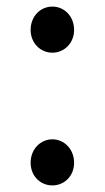

<svg xmlns="http://www.w3.org/2000/svg" viewBox="-20 -550 318 583"><path d="M139 -390C175 -390 205 -419 205 -459C205 -501 175 -530 139 -530C103 -530 73 -501 73 -459C73 -419 103 -390 139 -390ZM139 13C175 13 205 -15 205 -56C205 -97 175 -127 139 -127C103 -127 73 -97 73 -56C73 -15 103 13 139 13Z"/></svg>

Font: Source Han Sans KR Regular
Style: Regular
Weight: 400
Designer: Ryoko NISHIZUKA (kana & ideographs); Paul D. Hunt (Latin, Greek & Cyrillic); Wenlong ZHANG (bopomofo); Sandoll Communica
Foundry: Adobe Systems Incorporated
Version: Version 1.004;PS 1.004;hotconv 1.0.82;makeotf.lib2.5.63406